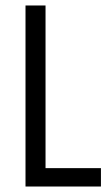

<svg xmlns="http://www.w3.org/2000/svg" viewBox="-20 -680 398 700"><path d="M73 0V-660H146V-67H348V0Z"/></svg>

Font: Bricolage Grotesque 12pt Condensed Light
Style: Regular
Weight: 300
Width: 3
Designer: Mathieu Triay
Foundry: Atelier Triay
Version: Version 1.001; ttfautohint (v1.8.4.7-5d5b);gftools[0.9.33.de